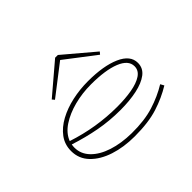

<svg xmlns="http://www.w3.org/2000/svg" viewBox="-125 -783 1003 1003"><g transform="rotate(-45 376.5 -281.5)"><path d="M377 -547 211 -419 200 -432 367 -574H387L555 -432L544 -419ZM668 -68Q611 -33 542 -11Q473 11 371 11Q290 11 224.5 -10.5Q159 -32 120 -72.5Q81 -113 81 -170Q81 -218 108 -254.5Q135 -291 181 -316Q227 -341 284 -353.5Q341 -366 401 -366Q515 -366 584.5 -335.5Q654 -305 654 -249Q654 -210 622.5 -186Q591 -162 537 -150.5Q483 -139 415 -139Q335 -139 260 -153Q185 -167 108 -192Q106 -181 106 -170Q106 -123 140.5 -87.5Q175 -52 235 -32.5Q295 -13 371 -12Q465 -11 533.5 -32.5Q602 -54 657 -88ZM401 -343Q336 -343 276.5 -327.5Q217 -312 173 -283Q129 -254 113 -212Q262 -163 415 -163Q475 -163 523.5 -171.5Q572 -180 600.5 -199Q629 -218 629 -249Q629 -294 568 -318.5Q507 -343 401 -343Z"/></g></svg>

Font: BhuTuka Expanded One
Style: Regular
Weight: 400
Designer: Erin McLaughlin
Version: Version 1.000; ttfautohint (v1.8.3)